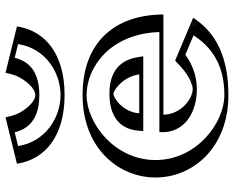

<svg xmlns="http://www.w3.org/2000/svg" viewBox="-98 -758 870 715"><g transform="rotate(-90 337.5 -400.0)"><path d="M248.5 -317C251.5 -364 285.5 -413 346.5 -413C398.5 -413 435.5 -371 443.5 -317ZM479.5 -173C366.5 -60 243.5 -141 243.5 -227H616.5C616.5 -418 497.5 -528 341.5 -528C186.5 -528 59.5 -406 59.5 -256C59.5 -107 186.5 15 341.5 15C455.5 15 549.5 -22 607.5 -119ZM446.5 -807C446.5 -807 435.5 -704 341.5 -704C247.5 -704 236.5 -807 236.5 -807L110.5 -776C122.5 -669 212.5 -595 341.5 -595C470.5 -595 560.5 -669 572.5 -776ZM232.5 -302 233.5 -318C236.9 -370.8 276 -428 346.5 -428C407.8 -428 449.6 -378.2 458.3 -319.2L460.9 -302ZM482.8 -155.3C400.1 -79 309.1 -94.7 261.3 -146.8C241 -168.9 228.5 -197.3 228.5 -227V-242H601.2C595.1 -415.4 485.7 -513 341.5 -513C194.3 -513 74.5 -397.2 74.5 -256C74.5 -115.8 194.3 0 341.5 0C446.2 0 529.5 -30.9 585.3 -112.1ZM458.2 -788.7 555.7 -764.7C538.8 -672.7 459 -610 341.5 -610C223.4 -610 144 -673.8 127.3 -764.7L224.8 -788.7C232.5 -758 259.3 -689 341.5 -689C424.3 -689 450.9 -759.6 458.2 -788.7ZM232.5 -302H460.9L458.3 -319.2C449.6 -378.2 407.8 -428 346.5 -428C276 -428 236.9 -370.8 233.5 -318ZM482.8 -155.3 585.3 -112.1C529.5 -30.9 446.2 0 341.5 0C194.3 0 74.5 -115.8 74.5 -256C74.5 -397.2 194.3 -513 341.5 -513C485.7 -513 595.1 -415.4 601.2 -242H228.5V-227C228.5 -197.3 241 -168.9 261.3 -146.8C309.1 -94.7 400.1 -79 482.8 -155.3ZM458.2 -788.7C450.9 -759.6 424.3 -689 341.5 -689C259.3 -689 232.5 -758 224.8 -788.7L127.3 -764.7C144 -673.8 223.4 -610 341.5 -610C459 -610 538.8 -672.7 555.7 -764.7ZM248.5 -317H443.5C435.5 -371 398.5 -413 346.5 -413C285.6 -413 251.5 -364 248.5 -317ZM472.6 -166.4 479.7 -172.9 608.1 -118.8 597.6 -103.6C538.5 -17.5 449.1 15 341.5 15C186.5 15 59.5 -107 59.5 -256C59.5 -406 186.5 -528 341.5 -528C493.7 -528 609.8 -423.1 616.2 -242.5L616.8 -227H243.5C243.5 -201.6 254.2 -176.6 272.3 -156.9C314.3 -111.2 395.4 -95 472.6 -166.4ZM443.7 -792.3 447.3 -806.8 573 -775.9 570.4 -762C552 -661.9 464.5 -595 341.5 -595C217.8 -595 130.8 -663 112.6 -762L110 -775.9L235.7 -806.8L239.3 -792.3C246.7 -763.2 270.1 -704 341.5 -704C413.4 -704 436.7 -764.6 443.7 -792.3ZM207.5 -302H485.8L483.4 -317.8C476.1 -367.1 450.1 -428 346.5 -428C232.9 -428 211.2 -359.6 208.5 -317.4ZM491.5 -145.4 563.9 -114.8C505.9 -24.3 422.9 0 341.5 0C237.1 0 99.5 -104 99.5 -256C99.5 -409.1 237.1 -513 341.5 -513C443.9 -513 569.9 -427 576.2 -242H203.5V-227C203.5 -176.9 237.5 -121.8 322.2 -106.1C390.2 -93.6 450.7 -114.3 491.5 -145.4ZM480.6 -780.7 531.4 -768.2C515.2 -664 423.3 -610 341.5 -610C259.4 -610 167.7 -664.6 151.6 -768.2L202.4 -780.7C210.4 -755.7 227 -689 341.5 -689C456.5 -689 472.9 -756.5 480.6 -780.7ZM418.6 -317H273.5C277.2 -374.6 328.2 -413 346.5 -413C356.8 -413 409.1 -381.1 418.6 -317ZM445.7 -161C413 -130.8 381 -120 367.9 -118.3C359.1 -117.1 328.1 -120.1 299.1 -151.7C280.6 -171.8 268.5 -198.9 268.5 -227H641.8L641.2 -242.2C635.2 -411.9 535.3 -528 341.5 -528C143.7 -528 34.5 -394.2 34.5 -256C34.5 -118.9 143.7 15 341.5 15C474.3 15 567.3 -25.8 624 -108.3L629.3 -116.1L469.9 -183.3ZM418.4 -790.1C409.4 -754.4 370.7 -704 341.5 -704C312.7 -704 273.9 -752.9 264.6 -790.1L258.4 -814.9L85.8 -772.4L87.4 -763.7C103.9 -674.3 180.5 -595 341.5 -595C501.7 -595 578.9 -673.2 595.6 -763.7L597.2 -772.4L424.6 -814.9Z"/></g></svg>

Font: Hussar Outliner
Style: Regular
Weight: 700
Foundry: Cannot Into Space Fonts
Version: Version 0.92